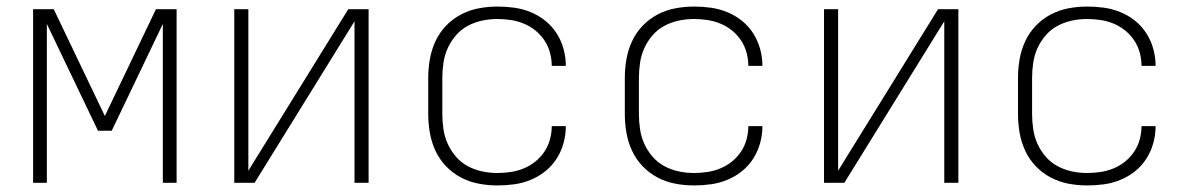

<svg xmlns="http://www.w3.org/2000/svg" viewBox="-20 -558 3640 586"><path d="M81 0V-530H144L300 -204L456 -530H519V0H477V-485L321 -159H279L123 -485V0Z M695 0V-530H738V-37L1043 -530H1105V0H1062V-493L757 0Z M1498 8Q1469 8 1440.5 2.5Q1412 -3 1386.5 -16.5Q1361 -30 1341 -51Q1321 -72 1309 -98Q1297 -124 1292 -152.5Q1287 -181 1287 -210V-320Q1287 -349 1292 -377.5Q1297 -406 1309 -432Q1321 -458 1341 -479Q1361 -500 1386.5 -513.5Q1412 -527 1440.5 -532.5Q1469 -538 1498 -538Q1524 -538 1549.5 -534.5Q1575 -531 1599.5 -521Q1624 -511 1644.5 -494.5Q1665 -478 1679 -456Q1693 -434 1700 -408.5Q1707 -383 1707 -357H1664Q1664 -377 1658.5 -397.5Q1653 -418 1641.5 -435Q1630 -452 1614 -465Q1598 -478 1578.5 -486Q1559 -494 1538.5 -497Q1518 -500 1498 -500Q1474 -500 1451 -495Q1428 -490 1407.5 -479Q1387 -468 1371.5 -450Q1356 -432 1346.5 -411Q1337 -390 1333.5 -366.5Q1330 -343 1330 -320V-210Q1330 -187 1333.5 -163.5Q1337 -140 1346.5 -119Q1356 -98 1371.5 -80Q1387 -62 1407.5 -51Q1428 -40 1451 -35Q1474 -30 1498 -30Q1518 -30 1538.5 -33Q1559 -36 1578.5 -44Q1598 -52 1614 -65Q1630 -78 1641.5 -95Q1653 -112 1658.5 -132.5Q1664 -153 1664 -173H1707Q1707 -147 1700 -121.5Q1693 -96 1679 -74Q1665 -52 1644.5 -35.5Q1624 -19 1599.5 -9Q1575 1 1549.5 4.5Q1524 8 1498 8Z M2098 8Q2069 8 2040.5 2.5Q2012 -3 1986.5 -16.5Q1961 -30 1941 -51Q1921 -72 1909 -98Q1897 -124 1892 -152.5Q1887 -181 1887 -210V-320Q1887 -349 1892 -377.5Q1897 -406 1909 -432Q1921 -458 1941 -479Q1961 -500 1986.5 -513.5Q2012 -527 2040.5 -532.5Q2069 -538 2098 -538Q2124 -538 2149.5 -534.5Q2175 -531 2199.5 -521Q2224 -511 2244.5 -494.5Q2265 -478 2279 -456Q2293 -434 2300 -408.5Q2307 -383 2307 -357H2264Q2264 -377 2258.5 -397.5Q2253 -418 2241.5 -435Q2230 -452 2214 -465Q2198 -478 2178.5 -486Q2159 -494 2138.5 -497Q2118 -500 2098 -500Q2074 -500 2051 -495Q2028 -490 2007.5 -479Q1987 -468 1971.5 -450Q1956 -432 1946.5 -411Q1937 -390 1933.5 -366.5Q1930 -343 1930 -320V-210Q1930 -187 1933.5 -163.5Q1937 -140 1946.5 -119Q1956 -98 1971.5 -80Q1987 -62 2007.5 -51Q2028 -40 2051 -35Q2074 -30 2098 -30Q2118 -30 2138.5 -33Q2159 -36 2178.5 -44Q2198 -52 2214 -65Q2230 -78 2241.5 -95Q2253 -112 2258.5 -132.5Q2264 -153 2264 -173H2307Q2307 -147 2300 -121.5Q2293 -96 2279 -74Q2265 -52 2244.5 -35.5Q2224 -19 2199.5 -9Q2175 1 2149.5 4.5Q2124 8 2098 8Z M2495 0V-530H2538V-37L2843 -530H2905V0H2862V-493L2557 0Z M3298 8Q3269 8 3240.5 2.5Q3212 -3 3186.5 -16.5Q3161 -30 3141 -51Q3121 -72 3109 -98Q3097 -124 3092 -152.5Q3087 -181 3087 -210V-320Q3087 -349 3092 -377.5Q3097 -406 3109 -432Q3121 -458 3141 -479Q3161 -500 3186.5 -513.5Q3212 -527 3240.5 -532.5Q3269 -538 3298 -538Q3324 -538 3349.5 -534.5Q3375 -531 3399.5 -521Q3424 -511 3444.5 -494.5Q3465 -478 3479 -456Q3493 -434 3500 -408.5Q3507 -383 3507 -357H3464Q3464 -377 3458.5 -397.5Q3453 -418 3441.5 -435Q3430 -452 3414 -465Q3398 -478 3378.5 -486Q3359 -494 3338.5 -497Q3318 -500 3298 -500Q3274 -500 3251 -495Q3228 -490 3207.5 -479Q3187 -468 3171.5 -450Q3156 -432 3146.5 -411Q3137 -390 3133.5 -366.5Q3130 -343 3130 -320V-210Q3130 -187 3133.5 -163.5Q3137 -140 3146.5 -119Q3156 -98 3171.5 -80Q3187 -62 3207.5 -51Q3228 -40 3251 -35Q3274 -30 3298 -30Q3318 -30 3338.5 -33Q3359 -36 3378.5 -44Q3398 -52 3414 -65Q3430 -78 3441.5 -95Q3453 -112 3458.5 -132.5Q3464 -153 3464 -173H3507Q3507 -147 3500 -121.5Q3493 -96 3479 -74Q3465 -52 3444.5 -35.5Q3424 -19 3399.5 -9Q3375 1 3349.5 4.5Q3324 8 3298 8Z"/></svg>

Font: Iosevka Curly XLtEx
Style: Regular
Weight: 200
Width: 7
Monospace: yes
Designer: Belleve Invis
Foundry: Belleve Invis
Version: Version 11.1.0; ttfautohint (v1.8.3)